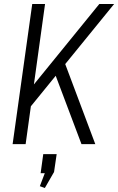

<svg xmlns="http://www.w3.org/2000/svg" viewBox="-20 -720 590 959"><path d="M97 -234 476 -700H550L91 -136ZM141 -700H205L108 0H43ZM246 -374 296 -426 456 0H387ZM263 50 250 139 204 219 179 210 222 97 245 145H183L196 50Z"/></svg>

Font: Pathway Extreme SemiCondensed ExtraLight
Style: Italic
Weight: 250
Width: 4
Italic angle: -8°
Version: Version 1.001;gftools[0.9.26]